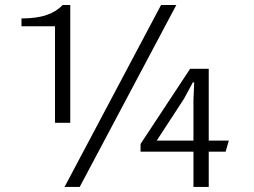

<svg xmlns="http://www.w3.org/2000/svg" viewBox="-20 -735 998 755"><path d="M613.3 -715.3H673.3L293.5 0H233.9ZM196.3 -252V-631.8H64.5V-662.6Q95.2 -662.6 119.9 -666Q144.5 -669.4 164.1 -676.3Q183.6 -683.1 199 -692.9Q214.4 -702.6 226.6 -715.3H256.3V-252ZM532.7 -168.9 727.5 -464.4H800.8V-182.1H879.9L867.2 -138.7H800.8V0H740.7V-138.7H532.7ZM740.7 -182.1V-341.8L743.7 -411.1H738.3L703.6 -346.7L596.2 -182.1Z"/></svg>

Font: Proza Libre
Style: Light
Weight: 300
Designer: Jasper de Waard
Foundry: Jasper de Waard
Version: Version 1.000; ttfautohint (v1.4.1.8-43bc)